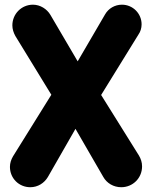

<svg xmlns="http://www.w3.org/2000/svg" viewBox="-20 -783 643 811"><path d="M107.9 7.8C140.1 7.8 167 -9.8 182.1 -35.2L298.8 -238.8L416 -36.1C431.2 -8.8 460 7.8 492.2 7.8C541 7.8 580.1 -30.8 580.1 -80.1C580.1 -97.2 575.2 -111.8 566.9 -126L407.2 -381.8L564.9 -637.2C573.2 -648.9 578.1 -664.1 578.1 -680.2C578.1 -726.1 541 -763.2 495.1 -763.2C464.8 -763.2 438 -747.1 423.8 -722.2L308.1 -523.9L192.9 -720.2C178.2 -745.1 149.9 -763.2 119.1 -763.2C70.8 -763.2 32.2 -724.1 32.2 -675.8C32.2 -660.2 37.1 -645 44.9 -630.9L196.8 -382.8L35.2 -123C26.9 -108.9 22 -94.2 22 -78.1C22 -29.8 60.1 7.8 107.9 7.8Z"/></svg>

Font: Jellee Bold
Style: Regular
Weight: 700
Designer: Alfredo Marco Pradil
Foundry: Hanken Design Co.
Version: Version 1.223;hotconv 1.0.109;makeotfexe 2.5.65596